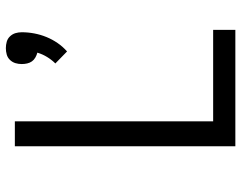

<svg xmlns="http://www.w3.org/2000/svg" viewBox="-102 -702 805 640"><g transform="rotate(-90 300.0 -382.5)"><path d="M448 -561 408 -600Q420 -612 429.5 -627.5Q439 -643 444 -660Q436 -662 428 -666.5Q420 -671 415 -678Q410 -685 408 -694Q406 -703 406 -712Q406 -723 409 -733Q412 -743 419.5 -751Q427 -759 437.5 -762Q448 -765 459 -765Q470 -765 480.5 -762Q491 -759 498.5 -751Q506 -743 509 -733Q512 -723 512 -712Q512 -691 508 -670Q504 -649 496 -629.5Q488 -610 476 -592.5Q464 -575 448 -561ZM132 0V-735H215V-74H520V0Z"/></g></svg>

Font: Zed Mono Extended
Style: Regular
Weight: 400
Width: 7
Monospace: yes
Designer: Belleve Invis
Foundry: Belleve Invis
Version: Version 1.0.0; ttfautohint (v1.8.4)